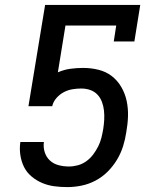

<svg xmlns="http://www.w3.org/2000/svg" viewBox="-20 -755 640 783"><path d="M254 8Q227 8 201 4.5Q175 1 151.5 -9Q128 -19 108.5 -35.5Q89 -52 78 -74Q67 -96 63 -122.5Q59 -149 63 -176H159Q156 -154 162.5 -134Q169 -114 183.5 -100.5Q198 -87 218.5 -81.5Q239 -76 261 -76Q279 -76 297.5 -81Q316 -86 332 -97.5Q348 -109 360 -125Q372 -141 380.5 -158Q389 -175 393.5 -193Q398 -211 401 -229Q404 -248 405 -267Q406 -286 404 -304.5Q402 -323 395.5 -340Q389 -357 377 -369.5Q365 -382 348 -388Q331 -394 311 -394Q294 -394 275.5 -391Q257 -388 240 -379Q223 -370 210 -355Q197 -340 193 -322H96L164 -735H552L528 -586H444L454 -651H247L216 -460Q241 -471 267 -474.5Q293 -478 319 -478Q351 -478 381.5 -470.5Q412 -463 435.5 -445Q459 -427 474.5 -400.5Q490 -374 496.5 -343.5Q503 -313 502 -281Q501 -249 495 -216Q491 -188 482 -159Q473 -130 457 -103.5Q441 -77 419 -55Q397 -33 369.5 -18.5Q342 -4 312.5 2Q283 8 254 8Z"/></svg>

Font: Iosevka HT Medium Extended
Style: Italic
Weight: 500
Width: 7
Italic angle: -9°
Monospace: yes
Designer: Belleve Invis
Foundry: Belleve Invis
Version: Version 32.3.0; ttfautohint (v1.8.4)